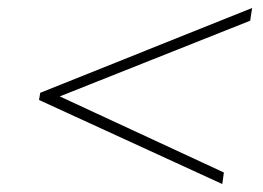

<svg xmlns="http://www.w3.org/2000/svg" viewBox="-20 -499 661 482"><path d="M130 -257 608 -447 613 -479 81 -266 78 -248 538 -37 542 -66Z"/></svg>

Font: Jost* 200 Thin Italic
Style: Italic
Weight: 200
Italic angle: -10°
Version: Version 3.200; ttfautohint (v0.97) -l 8 -r 50 -G 200 -x 14 -